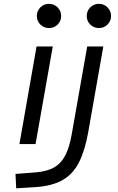

<svg xmlns="http://www.w3.org/2000/svg" viewBox="-20 -764 626 1018"><path d="M65.9 234.4 62 158.2 169.4 149.9Q231.4 145 269 122.3Q306.6 99.6 327.6 56.9Q348.6 14.2 359.9 -49.8L442.4 -517.6H527.8L448.2 -65.4Q431.2 31.2 399.9 94.5Q368.7 157.7 312.3 190.4Q255.9 223.1 162.1 228.5ZM83 0 173.8 -517.6H259.8L168.5 0ZM239.7 -615.2Q212.9 -615.2 194.1 -633.8Q175.3 -652.3 175.3 -679.2Q175.3 -706.1 194.1 -724.9Q212.9 -743.7 239.7 -743.7Q266.6 -743.7 285.4 -724.9Q304.2 -706.1 304.2 -679.2Q304.2 -652.3 285.4 -633.8Q266.6 -615.2 239.7 -615.2ZM504.4 -615.2Q477.5 -615.2 458.7 -633.8Q439.9 -652.3 439.9 -679.2Q439.9 -706.1 458.7 -724.9Q477.5 -743.7 504.4 -743.7Q531.2 -743.7 550 -724.9Q568.8 -706.1 568.8 -679.2Q568.8 -652.3 550 -633.8Q531.2 -615.2 504.4 -615.2Z"/></svg>

Font: CaskaydiaCove NFP SemiLight
Style: Italic
Weight: 350
Italic angle: -10°
Designer: Aaron Bell
Foundry: Saja Typeworks
Version: Version 2111.001; VTT 6.35;Nerd Fonts 3.1.1